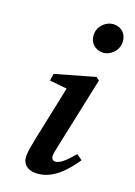

<svg xmlns="http://www.w3.org/2000/svg" viewBox="-146 -805 615 877"><g transform="rotate(20 161.5 -366.5)"><path d="M79 -45C79 -6 107 14 144 14C223 14 280 -50 323 -113L295 -133C258 -88 232 -66 211 -66C201 -66 192 -73 192 -87C192 -98 195 -116 200 -137L273 -482L258 -494L68 -440L63 -406L147 -397L91 -130C84 -95 79 -65 79 -45ZM243 -608C281 -608 315 -642 315 -682C315 -721 289 -747 252 -747C214 -747 179 -714 179 -673C179 -633 208 -608 243 -608Z"/></g></svg>

Font: Source Serif Pro Semibold
Style: Italic
Weight: 600
Italic angle: -12°
Designer: Frank Grießhammer
Foundry: Adobe Systems Incorporated
Version: Version 3.001;hotconv 1.0.111;makeotfexe 2.5.65597